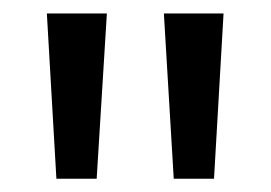

<svg xmlns="http://www.w3.org/2000/svg" viewBox="-20 -732 403 286"><path d="M124 -465.8H64L49.8 -711.9H139.2ZM298.8 -465.8H238.8L224.1 -711.9H313Z"/></svg>

Font: Creato Display
Style: Regular
Weight: 400
Version: Version 1.000